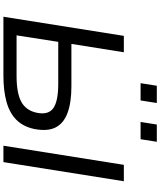

<svg xmlns="http://www.w3.org/2000/svg" viewBox="73 -1011 938 1124"><g transform="rotate(90 542.0 -449.0)"><path d="M78 0 190 -705H286L237 -398H485Q581 -398 642 -375Q703 -352 726.5 -304.5Q750 -257 735 -180Q721 -115 681 -75.5Q641 -36 576 -18Q511 0 422 0ZM187 -77H424Q526 -77 576.5 -105Q627 -133 640 -195Q654 -262 614 -291.5Q574 -321 469 -321H225ZM833 0 945 -705H1041L929 0ZM694 -803 709 -898H810L795 -803ZM467 -803 482 -898H583L568 -803Z"/></g></svg>

Font: Nunito Sans 10pt Expanded
Style: Italic
Weight: 400
Width: 7
Italic angle: -9°
Designer: Vernon Adams
Foundry: Vernon Adams
Version: Version 3.101;gftools[0.9.27]